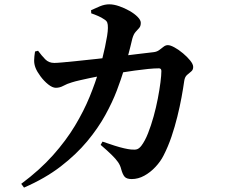

<svg xmlns="http://www.w3.org/2000/svg" viewBox="-20 -814 1040 889"><path d="M589.9 15.1Q566.6 15.1 557.2 4.5Q547.8 -6.1 541.1 -30.8Q536.9 -48.4 526.6 -63.2Q516.4 -78 497.2 -96.8Q478.1 -115.7 446 -143.2L454.6 -158.3Q484.3 -147.9 509.8 -139.8Q535.3 -131.7 554.8 -127.3Q574.2 -122.9 586.1 -121.8Q605.4 -119.7 615.2 -123.2Q624.9 -126.8 634.5 -139.1Q651.6 -161.6 665.6 -197.4Q679.7 -233.2 691.3 -274.8Q702.8 -316.4 710.7 -357.4Q718.6 -398.4 722.9 -432.2Q727.2 -466.1 727.2 -485.1Q727.2 -497.6 715.9 -497.6Q694.6 -497.6 665.5 -494.7Q636.5 -491.9 604.9 -487.4Q573.3 -482.9 542.4 -478.1Q511.6 -473.4 485.5 -468.9Q468.5 -466.4 445.3 -462.4Q422.1 -458.3 397.5 -452.9Q372.8 -447.5 350.4 -442.5Q328 -437.5 312.7 -432.6Q290.4 -426.1 273.7 -416.8Q256.9 -407.5 238.6 -407.5Q222.9 -407.5 203.3 -423.1Q183.7 -438.8 167.6 -460.5Q151.5 -482.2 144.8 -499.2Q137.6 -517.3 138.1 -535.5Q138.6 -553.7 142.2 -575.5L156.2 -579Q172.9 -556.4 189.4 -539.5Q205.9 -522.6 231.5 -522.6Q243.1 -522.6 272.3 -525.3Q301.5 -528.1 342.7 -532.2Q383.9 -536.2 431.3 -541.6Q478.7 -547 526.5 -552.6Q574.3 -558.3 617.8 -563.8Q661.3 -569.3 693 -572.7Q707 -574.7 717.3 -582.3Q727.6 -589.8 737.1 -597.4Q746.6 -605 757.2 -605Q769.1 -605 788.5 -594.2Q807.9 -583.5 827.5 -567Q847.1 -550.6 860.8 -533.6Q874.5 -516.5 874.5 -504Q874.5 -490.6 865.5 -483.3Q856.5 -476 846.1 -467Q835.7 -458 833 -439.2Q828.4 -406.2 820.6 -363.7Q812.8 -321.2 801.2 -274.3Q789.7 -227.4 774 -181.1Q758.3 -134.9 737.5 -94.4Q723.6 -66.5 699.9 -41.2Q676.3 -15.9 648 -0.4Q619.7 15.1 589.9 15.1ZM78.3 37.2Q164.6 -27.1 225.3 -95.2Q286 -163.4 327.1 -231.8Q368.2 -300.2 395.1 -366.1Q422 -431.9 439.4 -491.6Q446.6 -513.8 453.4 -541.3Q460.2 -568.8 466.2 -596.2Q472.1 -623.7 475.9 -647.3Q479.6 -670.9 479.6 -684.6Q479.9 -700.8 476.7 -709.2Q473.6 -717.6 463.5 -723.8Q450.5 -732.9 434.4 -739.9Q418.3 -746.9 402.4 -752.3L401.7 -766.8Q419.6 -775.4 442.5 -784.8Q465.5 -794.2 486.2 -794Q507 -794 532.2 -785.2Q557.4 -776.4 580.2 -763.4Q602.9 -750.4 617.4 -735.6Q631.9 -720.8 631.9 -708.4Q631.9 -692.8 624.3 -684.4Q616.8 -676 607.7 -666Q598.7 -656.1 592.7 -635.1Q589 -619.3 583.3 -596.4Q577.5 -573.5 570.1 -545.6Q562.6 -517.8 552.5 -486.2Q540.9 -447.8 520.8 -394.5Q500.6 -341.3 467.4 -280.9Q434.2 -220.5 383.6 -159.6Q332.9 -98.7 261.2 -43.4Q189.4 11.9 91.2 54.6Z"/></svg>

Font: Noto Serif SC ExtraLight
Style: Regular
Weight: 200
Designer: Ryoko NISHIZUKA 西塚涼子 (kana & ideographs); Frank Grießhammer (Latin, Greek & Cyrillic); Wenlong ZHANG 张文龙 (bopomofo); San
Foundry: Adobe
Version: Version 2.002-H1;hotconv 1.1.0;makeotfexe 2.6.0